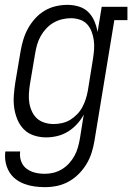

<svg xmlns="http://www.w3.org/2000/svg" viewBox="-20 -558 545 791"><path d="M165 213Q143 213 121.5 210Q100 207 80 199.5Q60 192 44 179.5Q28 167 17.5 149Q7 131 3 109.5Q-1 88 2 66H63Q61 80 63.5 93.5Q66 107 72.5 118Q79 129 89.5 137Q100 145 112 149.5Q124 154 137.5 156Q151 158 165 158Q183 158 201 153.5Q219 149 235.5 139Q252 129 265 114.5Q278 100 287 83.5Q296 67 301 49Q306 31 309 14L325 -86Q314 -65 297 -46.5Q280 -28 259.5 -15.5Q239 -3 216 2.5Q193 8 170 8Q144 8 119.5 0Q95 -8 78 -25.5Q61 -43 51.5 -66Q42 -89 38.5 -114Q35 -139 37 -165.5Q39 -192 43 -218L65 -348Q69 -371 76 -394.5Q83 -418 95 -440Q107 -462 124.5 -481.5Q142 -501 164 -514Q186 -527 210 -532.5Q234 -538 258 -538Q282 -538 305 -531Q328 -524 344 -508Q360 -492 369 -470.5Q378 -449 382 -426L399 -530H505V-475H451L369 23Q365 47 357.5 71Q350 95 336.5 117.5Q323 140 304 159Q285 178 262 190.5Q239 203 214.5 208Q190 213 165 213ZM201 -47Q218 -47 236 -51Q254 -55 269.5 -64.5Q285 -74 298 -87.5Q311 -101 319.5 -117Q328 -133 333.5 -150.5Q339 -168 342 -185L363 -315Q366 -334 367.5 -353.5Q369 -373 366.5 -391.5Q364 -410 357.5 -427.5Q351 -445 339 -458Q327 -471 309 -477Q291 -483 272 -483Q254 -483 235.5 -478.5Q217 -474 200.5 -464.5Q184 -455 170.5 -440.5Q157 -426 147.5 -409Q138 -392 133 -374.5Q128 -357 125 -339L103 -209Q100 -189 99 -170Q98 -151 101 -133Q104 -115 112 -98Q120 -81 133 -69.5Q146 -58 164 -52.5Q182 -47 201 -47Z"/></svg>

Font: Iosevka Curly Slab LtObl
Style: Regular
Weight: 300
Italic angle: -9°
Monospace: yes
Designer: Belleve Invis
Foundry: Belleve Invis
Version: Version 11.0.0; ttfautohint (v1.8.3)